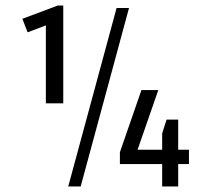

<svg xmlns="http://www.w3.org/2000/svg" viewBox="-20 -675 766 695"><path d="M209 -655V-301H146V-583L80 -558L61 -607L189 -655ZM227 0 402 -646H447L272 0ZM625 -242V-133H664V-81H625V0H567V-81H414V-124L492 -349H553L478 -133H567V-192L583 -242Z"/></svg>

Font: Strait
Style: Regular
Weight: 400
Designer: Eduardo Rodriguez Tunni
Foundry: Eduardo Rodriguez Tunni
Version: Version 1.002; ttfautohint (v1.8.4.7-5d5b);gftools[0.9.23]